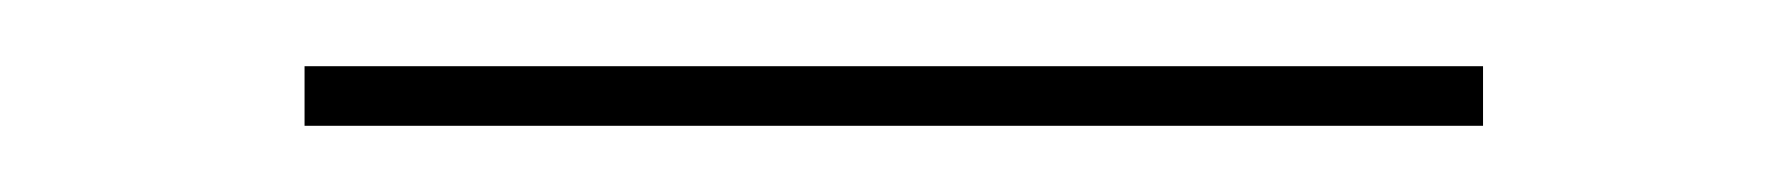

<svg xmlns="http://www.w3.org/2000/svg" viewBox="-20 -369 540 58"><path d="M72 -331V-349H428V-331Z"/></svg>

Font: Iosevka SS18 Thin
Style: Regular
Weight: 100
Monospace: yes
Designer: Belleve Invis
Foundry: Belleve Invis
Version: Version 25.1.1; ttfautohint (v1.8.4)